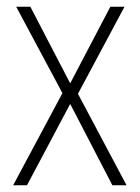

<svg xmlns="http://www.w3.org/2000/svg" viewBox="-20 -549 415 569"><path d="M165 -273 28 -529H70L188 -302L307 -529H349L211 -271L355 0H313L188 -241L60 0H19Z"/></svg>

Font: Noto Sans Sinhala Condensed ExtraLight
Style: Regular
Weight: 200
Width: 3
Designer: Jelle Bosma - Monotype Design Team
Foundry: Monotype Imaging Inc.
Version: Version 2.006; ttfautohint (v1.8.4.7-5d5b)